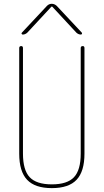

<svg xmlns="http://www.w3.org/2000/svg" viewBox="-20 -970 540 1000"><path d="M80.1 -169.9V-719.7Q80.1 -729.5 89.8 -730Q99.6 -730.5 99.6 -719.7V-169.9Q99.6 -84 134.8 -46.9Q169.9 -9.8 250 -9.8Q330.1 -9.8 365.2 -46.9Q400.4 -84 400.4 -169.9V-719.7Q400.4 -729.5 410.2 -730Q419.9 -730.5 419.9 -719.7V-169.9Q419.9 -77.1 378.9 -33.7Q337.9 9.8 250 9.8Q162.1 9.8 121.1 -33.7Q80.1 -77.1 80.1 -169.9ZM98.6 -790Q94.7 -790 92.8 -793.5Q90.8 -796.9 93.8 -799.8L224.6 -939.5Q235.4 -950.2 249.5 -950.2Q263.7 -950.2 275.4 -939.5L406.2 -799.8Q408.2 -796.9 406.7 -793.5Q405.3 -790 401.4 -790Q388.7 -790 377.9 -799.8L252 -935.5H250H248L122.1 -799.8Q111.3 -790 98.6 -790Z"/></svg>

Font: Rounded Mgen+ 1mn thin
Style: Regular
Weight: 100
Designer: [Source Han Sans]
Ryoko NISHIZUKA  (kana & ideographs); Paul D. Hunt (Latin, Greek & Cyrillic); Wenlong ZHANG  (bopomofo
Version: Version 1.059.20150602